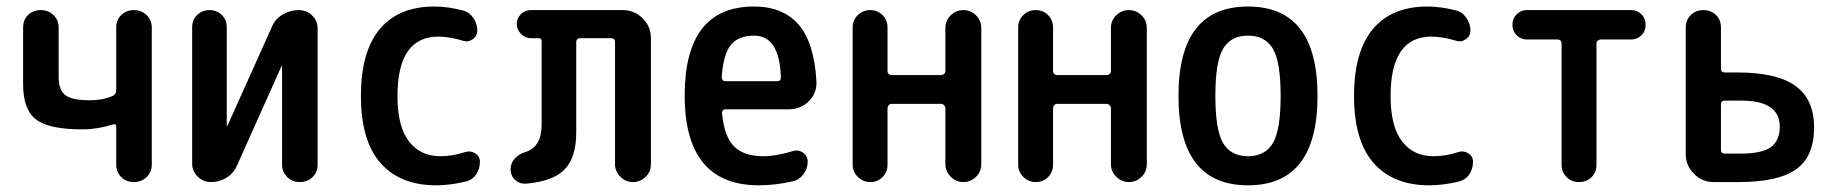

<svg xmlns="http://www.w3.org/2000/svg" viewBox="-20 -550 5540 580"><path d="M228.5 -159.2Q127.9 -159.2 88.9 -189Q49.8 -218.8 49.8 -295.9V-466.8Q49.8 -490.2 64.9 -504.9Q80.1 -519.5 103 -519.5Q126 -519.5 141.6 -504.4Q157.2 -489.3 157.2 -466.8V-317.4Q157.2 -278.3 177.2 -262.7Q197.3 -247.1 251 -247.1Q291 -247.1 321.3 -260.7Q331.1 -265.6 331.1 -278.3V-466.8Q331.1 -490.2 346.7 -504.9Q362.3 -519.5 383.8 -519.5Q407.2 -519.5 422.9 -504.4Q438.5 -489.3 438.5 -466.8V-52.7Q438.5 -30.3 422.9 -15.1Q407.2 0 383.8 0Q361.3 0 346.2 -15.1Q331.1 -30.3 331.1 -52.7V-167Q331.1 -177.7 320.3 -173.8Q274.4 -159.2 228.5 -159.2Z M617.2 0Q593.8 0 577.1 -16.6Q560.5 -33.2 560.5 -55.7V-467.8Q560.5 -490.2 575.7 -504.9Q590.8 -519.5 612.8 -519.5Q634.8 -519.5 649.9 -504.9Q665 -490.2 665 -467.8V-169.9Q665 -168.9 666 -168.9Q667 -168.9 667 -169.9L800.8 -467.8Q810.5 -492.2 833.5 -505.9Q856.4 -519.5 881.8 -519.5Q906.2 -519.5 922.9 -503.4Q939.5 -487.3 939.5 -462.9V-52.7Q939.5 -29.3 923.8 -14.6Q908.2 0 885.7 0Q862.3 0 847.2 -15.6Q832 -31.2 832 -52.7V-349.6Q832 -350.6 831.1 -350.6Q830.1 -350.6 830.1 -349.6L696.3 -50.8Q686.5 -27.3 665 -13.7Q643.6 0 617.2 0Z M1297.9 9.8Q1188.5 9.8 1129.4 -57.6Q1070.3 -125 1070.3 -259.8Q1070.3 -394.5 1127.4 -462.4Q1184.6 -530.3 1292 -530.3Q1332 -530.3 1377.9 -518.6Q1397.5 -513.7 1409.7 -496.1Q1421.9 -478.5 1421.9 -458Q1421.9 -441.4 1408.2 -431.6Q1394.5 -421.9 1378.9 -426.8Q1341.8 -438.5 1304.7 -439.5Q1180.7 -439.5 1180.7 -259.8Q1180.7 -168 1215.3 -123Q1250 -78.1 1309.6 -78.1Q1347.7 -78.1 1385.7 -90.8Q1401.4 -95.7 1415.5 -86.9Q1429.7 -78.1 1429.7 -61.5Q1429.7 -39.1 1418 -22.5Q1406.2 -5.9 1384.8 -1Q1337.9 9.8 1297.9 9.8Z M1568.4 4.9Q1549.8 5.9 1536.1 -6.3Q1522.5 -18.6 1522.5 -39.1Q1522.5 -57.6 1535.2 -71.3Q1547.9 -85 1567.4 -90.8Q1616.2 -105.5 1616.2 -174.8V-425.8Q1616.2 -434.6 1607.4 -434.6H1583Q1566.4 -434.6 1553.7 -447.8Q1541 -460.9 1541 -478Q1541 -495.1 1553.7 -507.3Q1566.4 -519.5 1583 -519.5H1861.3Q1896.5 -519.5 1921.4 -494.6Q1946.3 -469.7 1946.3 -434.6V-53.7Q1946.3 -31.2 1930.2 -15.6Q1914.1 0 1892.1 0Q1870.1 0 1854 -16.1Q1837.9 -32.2 1837.9 -53.7V-423.8Q1837.9 -434.6 1826.2 -434.6H1733.4Q1721.7 -434.6 1720.7 -423.8V-149.4Q1720.7 -74.2 1685.5 -38.1Q1650.4 -2 1568.4 4.9Z M2257.8 -442.4Q2210.9 -442.4 2188 -414.6Q2165 -386.7 2160.2 -317.4Q2160.2 -305.7 2170.9 -304.7H2328.1Q2338.9 -304.7 2338.9 -316.4Q2335 -442.4 2257.8 -442.4ZM2272.5 9.8Q2048.8 9.8 2048.3 -260.3Q2047.9 -530.3 2257.8 -530.3Q2344.7 -530.3 2392.1 -476.1Q2439.5 -421.9 2446.3 -304.7Q2448.2 -268.6 2423.3 -244.1Q2398.4 -219.7 2361.3 -219.7H2170.9Q2166 -219.7 2163.1 -215.8Q2160.2 -211.9 2161.1 -208Q2168 -136.7 2197.8 -107.4Q2227.5 -78.1 2285.2 -78.1Q2325.2 -78.1 2376 -93.8Q2391.6 -98.6 2405.8 -88.9Q2419.9 -79.1 2419.9 -61.5Q2419.9 -40 2406.7 -22.9Q2393.6 -5.9 2374 -2Q2320.3 9.8 2272.5 9.8Z M2555.7 -52.7V-466.8Q2555.7 -489.3 2571.3 -504.4Q2586.9 -519.5 2608.9 -519.5Q2630.9 -519.5 2646 -504.4Q2661.1 -489.3 2661.1 -466.8V-335Q2661.1 -330.1 2664.6 -326.7Q2668 -323.2 2672.9 -323.2H2824.2Q2828.1 -323.2 2832 -326.7Q2835.9 -330.1 2835.9 -335V-465.8Q2835.9 -488.3 2852.1 -503.9Q2868.2 -519.5 2890.1 -519.5Q2912.1 -519.5 2928.2 -503.9Q2944.3 -488.3 2944.3 -465.8V-53.7Q2944.3 -31.2 2928.2 -15.6Q2912.1 0 2890.1 0Q2868.2 0 2852.1 -16.1Q2835.9 -32.2 2835.9 -53.7V-223.6Q2835.9 -227.5 2832 -231.9Q2828.1 -236.3 2824.2 -236.3H2672.9Q2668 -236.3 2664.6 -231.9Q2661.1 -227.5 2661.1 -223.6V-52.7Q2661.1 -30.3 2646 -15.1Q2630.9 0 2608.9 0Q2586.9 0 2571.3 -15.6Q2555.7 -31.2 2555.7 -52.7Z M3055.7 -52.7V-466.8Q3055.7 -489.3 3071.3 -504.4Q3086.9 -519.5 3108.9 -519.5Q3130.9 -519.5 3146 -504.4Q3161.1 -489.3 3161.1 -466.8V-335Q3161.1 -330.1 3164.6 -326.7Q3168 -323.2 3172.9 -323.2H3324.2Q3328.1 -323.2 3332 -326.7Q3335.9 -330.1 3335.9 -335V-465.8Q3335.9 -488.3 3352.1 -503.9Q3368.2 -519.5 3390.1 -519.5Q3412.1 -519.5 3428.2 -503.9Q3444.3 -488.3 3444.3 -465.8V-53.7Q3444.3 -31.2 3428.2 -15.6Q3412.1 0 3390.1 0Q3368.2 0 3352.1 -16.1Q3335.9 -32.2 3335.9 -53.7V-223.6Q3335.9 -227.5 3332 -231.9Q3328.1 -236.3 3324.2 -236.3H3172.9Q3168 -236.3 3164.6 -231.9Q3161.1 -227.5 3161.1 -223.6V-52.7Q3161.1 -30.3 3146 -15.1Q3130.9 0 3108.9 0Q3086.9 0 3071.3 -15.6Q3055.7 -31.2 3055.7 -52.7Z M3825.2 -402.8Q3801.8 -442.4 3750 -442.4Q3698.2 -442.4 3674.8 -402.8Q3651.4 -363.3 3651.4 -260.3Q3651.4 -157.2 3674.8 -117.7Q3698.2 -78.1 3750 -78.1Q3801.8 -78.1 3825.2 -117.7Q3848.6 -157.2 3848.6 -260.3Q3848.6 -363.3 3825.2 -402.8ZM3960 -260.3Q3960 9.8 3750 9.8Q3540 9.8 3540 -260.3Q3540 -530.3 3750 -530.3Q3960 -530.3 3960 -260.3Z M4297.9 9.8Q4188.5 9.8 4129.4 -57.6Q4070.3 -125 4070.3 -259.8Q4070.3 -394.5 4127.4 -462.4Q4184.6 -530.3 4292 -530.3Q4332 -530.3 4377.9 -518.6Q4397.5 -513.7 4409.7 -496.1Q4421.9 -478.5 4421.9 -458Q4421.9 -441.4 4408.2 -431.6Q4394.5 -421.9 4378.9 -426.8Q4341.8 -438.5 4304.7 -439.5Q4180.7 -439.5 4180.7 -259.8Q4180.7 -168 4215.3 -123Q4250 -78.1 4309.6 -78.1Q4347.7 -78.1 4385.7 -90.8Q4401.4 -95.7 4415.5 -86.9Q4429.7 -78.1 4429.7 -61.5Q4429.7 -39.1 4418 -22.5Q4406.2 -5.9 4384.8 -1Q4337.9 9.8 4297.9 9.8Z M4592.8 -430.7Q4574.2 -430.7 4561.5 -443.4Q4548.8 -456.1 4548.8 -475.1Q4548.8 -494.1 4561.5 -506.8Q4574.2 -519.5 4592.8 -519.5H4907.2Q4925.8 -519.5 4938.5 -506.8Q4951.2 -494.1 4951.2 -475.1Q4951.2 -456.1 4938.5 -443.4Q4925.8 -430.7 4907.2 -430.7H4815.4Q4810.5 -430.7 4806.6 -427.2Q4802.7 -423.8 4802.7 -418.9V-52.7Q4802.7 -29.3 4787.6 -14.6Q4772.5 0 4750 0Q4727.5 0 4712.4 -15.1Q4697.3 -30.3 4697.3 -52.7V-418.9Q4697.3 -423.8 4693.8 -427.2Q4690.4 -430.7 4684.6 -430.7Z M5178.7 -234.4V-96.7Q5178.7 -85.9 5190.4 -85.9H5236.3Q5303.7 -85.9 5330.1 -106Q5356.4 -126 5356.4 -167Q5356.4 -246.1 5240.2 -246.1H5190.4Q5178.7 -246.1 5178.7 -234.4ZM5157.2 0Q5122.1 0 5097.2 -24.9Q5072.3 -49.8 5072.3 -85V-466.8Q5072.3 -489.3 5087.4 -504.4Q5102.5 -519.5 5126 -519.5Q5148.4 -519.5 5163.6 -504.9Q5178.7 -490.2 5178.7 -466.8V-341.8Q5178.7 -331.1 5190.4 -331.1H5228.5Q5347.7 -331.1 5403.8 -290.5Q5460 -250 5460 -165Q5460 -77.1 5405.8 -38.6Q5351.6 0 5232.4 0Z"/></svg>

Font: Rounded-X Mgen+ 2m medium
Style: Regular
Weight: 500
Designer: [Source Han Sans]
Ryoko NISHIZUKA  (kana & ideographs); Paul D. Hunt (Latin, Greek & Cyrillic); Wenlong ZHANG  (bopomofo
Version: Version 1.059.20150602